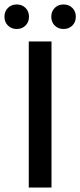

<svg xmlns="http://www.w3.org/2000/svg" viewBox="-43 -841 360 861"><path d="M86 0V-655H188V0ZM242 -711Q218 -711 202.5 -726.5Q187 -742 187 -766Q187 -790 202.5 -805.5Q218 -821 242 -821Q266 -821 281.5 -805.5Q297 -790 297 -766Q297 -742 281.5 -726.5Q266 -711 242 -711ZM32 -711Q8 -711 -7.5 -726.5Q-23 -742 -23 -766Q-23 -790 -7.5 -805.5Q8 -821 32 -821Q56 -821 71.5 -805.5Q87 -790 87 -766Q87 -742 71.5 -726.5Q56 -711 32 -711Z"/></svg>

Font: Assistant SemiBold
Style: Regular
Weight: 600
Designer: Hebrew By Ben Nathan, Latin by Paul Hunt
Version: Version 3.000